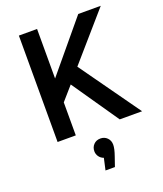

<svg xmlns="http://www.w3.org/2000/svg" viewBox="-169 -799 991 1170"><g transform="rotate(-20 326.5 -213.5)"><path d="M95 0V-690H213V-369L480 -690H626L365 -390L643 0H498L290 -302L213 -214V0ZM408 131Q408 157 392 202L371 263H310L327 187Q308 180 297 164.5Q286 149 286 130Q286 104 303 86.5Q320 69 347 69Q373 69 390.5 86.5Q408 104 408 131Z"/></g></svg>

Font: Radio Canada Medium
Style: Regular
Weight: 500
Designer: Charles Daoud, Etienne Aubert Bonn, Alexandre Saumier Demers, Jacques Le Bailly
Foundry: Radio-Canada
Version: Version 2.104; ttfautohint (v1.8.4.7-5d5b);gftools[0.9.28.de